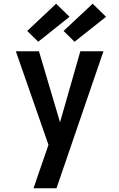

<svg xmlns="http://www.w3.org/2000/svg" viewBox="-20 -795 640 1030"><path d="M160 215Q174 173 188.5 131Q203 89 218 46L240 -18L65 -520H189L302 -139L411 -520H535L283 215ZM380 -571 321 -629 477 -775 549 -705ZM185 -571 126 -629 281 -775 353 -705Z"/></svg>

Font: Iosevka Extended
Style: Bold
Weight: 700
Width: 7
Monospace: yes
Designer: Belleve Invis
Foundry: Belleve Invis
Version: Version 32.5.0; ttfautohint (v1.8.4)